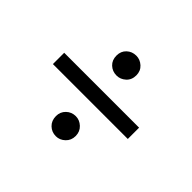

<svg xmlns="http://www.w3.org/2000/svg" viewBox="-107 -743 745 745"><g transform="rotate(45 265.5 -371.0)"><path d="M60 -340V-402H471V-340ZM266 -483Q243 -483 227 -498Q211 -513 211 -538Q211 -562 227 -577Q243 -592 266 -592Q287 -592 303.5 -577Q320 -562 320 -538Q320 -513 303.5 -498Q287 -483 266 -483ZM266 -150Q243 -150 227 -165.5Q211 -181 211 -206Q211 -229 227 -244.5Q243 -260 266 -260Q287 -260 303.5 -244.5Q320 -229 320 -205Q320 -181 303.5 -165.5Q287 -150 266 -150Z"/></g></svg>

Font: Instrument Sans SemiCondensed
Style: Regular
Weight: 400
Width: 4
Designer: Rodrigo Fuenzalida
Foundry: fragTYPE
Version: Version 1.000;gftools[0.9.28]